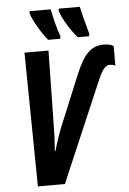

<svg xmlns="http://www.w3.org/2000/svg" viewBox="-61 -976 687 1020"><g transform="rotate(-5 282.5 -465.5)"><path d="M379 -771H439L442 -783C424 -845 412 -894 404 -931H292L290 -921C300 -883 340 -816 379 -771ZM221 -771H285L288 -783C272 -826 257 -887 249 -931H137L135 -921C144 -885 187 -812 221 -771ZM99 0H243L466 -521C486 -569 505 -610 535 -610C542 -610 555 -609 565 -603V-708C549 -718 531 -720 511 -720C425 -720 390 -644 348 -540L248 -298C237 -270 218 -215 208 -178H205C209 -228 211 -267 211 -307L218 -714H90Z"/></g></svg>

Font: Noto Sans ExtraCondensed
Style: Bold Italic
Weight: 700
Width: 2
Italic angle: -12°
Designer: Monotype Design Team
Foundry: Monotype Imaging Inc.
Version: Version 2.013